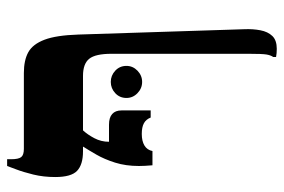

<svg xmlns="http://www.w3.org/2000/svg" viewBox="-149 -488 797 539"><g transform="rotate(-90 249.5 -218.5)"><path d="M382 160Q376 160 370 159.5Q364 159 359 158V150Q364 143 366 131Q368 119 368 81V-304Q368 -349 354 -366.5Q340 -384 306 -384H94Q57 -384 39.5 -400.5Q22 -417 22 -462Q22 -495 29 -523.5Q36 -552 43.5 -571.5Q51 -591 53 -597H72V-586Q72 -565 78 -557.5Q84 -550 101 -550H314Q350 -550 372.5 -537.5Q395 -525 407.5 -492Q420 -459 422 -397L437 69Q438 93 434 114Q430 135 418 147.5Q406 160 382 160ZM55 -189Q54 -201 53.5 -209.5Q53 -218 53 -227Q53 -264 62.5 -294Q72 -324 85 -346.5Q98 -369 107 -383V-399H153V-384Q141 -371 131 -352Q121 -333 121 -311H169Q189 -311 199 -302Q209 -293 209 -276V-194H189Q184 -207 173 -213Q162 -219 143 -219Q123 -219 110.5 -211.5Q98 -204 95 -189ZM289 -218Q271 -218 257.5 -231Q244 -244 244 -262Q244 -281 257.5 -293.5Q271 -306 289 -306Q307 -306 320.5 -293.5Q334 -281 334 -262Q334 -244 320.5 -231Q307 -218 289 -218Z"/></g></svg>

Font: Frank Ruhl Libre
Style: Bold
Weight: 700
Designer: Yanek Iontef
Foundry: Fontef
Version: Version 6.004